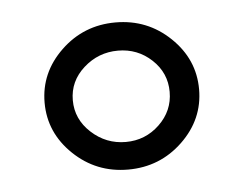

<svg xmlns="http://www.w3.org/2000/svg" viewBox="-31 -816 397 312"><g transform="rotate(-5 167.0 -660.0)"><path d="M78 -575.5Q41 -611 41 -660Q41 -709 78 -744.5Q115 -780 167 -780Q219 -780 256 -744.5Q293 -709 293 -660Q293 -611 256 -575.5Q219 -540 167 -540Q115 -540 78 -575.5ZM111 -712.5Q87 -691 87 -660Q87 -629 111 -607Q135 -585 167 -585Q199 -585 222 -607Q245 -629 245 -660Q245 -691 222 -712.5Q199 -734 167 -734Q135 -734 111 -712.5Z"/></g></svg>

Font: Libre Baskerville
Style: Bold
Weight: 700
Designer: Pablo Impallari, Rodrigo Fuenzalida
Foundry: Pablo Impallari, Rodrigo Fuenzalida
Version: Version 1.000